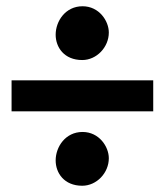

<svg xmlns="http://www.w3.org/2000/svg" viewBox="-20 -650 527 614"><path d="M244 -630C189 -630 158 -582 158 -539C158 -499 185 -458 243 -458C289 -458 328 -499 328 -546C328 -583 297 -630 244 -630ZM244 -228C189 -228 158 -180 158 -137C158 -97 185 -56 243 -56C289 -56 328 -97 328 -144C328 -181 297 -228 244 -228ZM17 -393V-294H470V-393Z"/></svg>

Font: Ranchers
Style: Regular
Weight: 400
Designer: Pablo Impallari, Brenda Gallo
Foundry: Pablo Impallari, Brenda Gallo
Version: Version 1.000